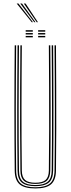

<svg xmlns="http://www.w3.org/2000/svg" viewBox="-20 -1055 398 1080"><path d="M178.8 5Q117.5 5 90.5 -18.2Q63.5 -41.5 62.8 -95Q61.8 -181.8 61.4 -269.2Q61 -356.8 61 -444.9Q61 -533 61.5 -621.8Q62 -710.5 62.8 -800H70.8Q70 -711.2 69.5 -623.5Q69 -535.8 68.9 -448.2Q68.8 -360.8 69.2 -272.8Q69.8 -184.8 70.8 -95Q71.5 -43.8 97.2 -22.6Q123 -1.5 178.8 -1.5Q234.8 -1.5 260.4 -22.6Q286 -43.8 286.8 -95Q288 -182 288.4 -269.5Q288.8 -357 288.6 -445.1Q288.5 -533.2 288 -622Q287.5 -710.8 286.8 -800H294.8Q295.8 -680.8 296.2 -564.1Q296.8 -447.5 296.5 -331Q296.2 -214.5 294.8 -95Q294 -41.5 267 -18.2Q240 5 178.8 5ZM178.8 -7.8Q127.8 -7.8 103.5 -27.4Q79.2 -47 78.8 -95.2Q77.8 -182.2 77.2 -269.8Q76.8 -357.2 76.9 -445.1Q77 -533 77.5 -621.8Q78 -710.5 78.8 -800H86.8Q86 -711 85.5 -623.2Q85 -535.5 84.9 -448.1Q84.8 -360.8 85.2 -272.8Q85.8 -184.8 86.8 -95.2Q87.2 -51.2 109.1 -32.8Q131 -14.2 178.8 -14.2Q226.5 -14.2 248.4 -32.8Q270.2 -51.2 270.8 -95.2Q272 -182.5 272.4 -270Q272.8 -357.5 272.6 -445.4Q272.5 -533.2 272 -621.9Q271.5 -710.5 270.8 -800H278.8Q279.5 -711 280 -623.2Q280.5 -535.5 280.6 -448.1Q280.8 -360.8 280.4 -272.8Q280 -184.8 278.8 -95.2Q278.2 -47 254 -27.4Q229.8 -7.8 178.8 -7.8ZM178.8 -20.5Q134.2 -20.5 114.8 -38Q95.2 -55.5 94.8 -95.5Q93.2 -212.2 93 -328.8Q92.8 -445.2 93.2 -562.9Q93.8 -680.5 94.8 -800H102.8Q102 -711.2 101.5 -622.9Q101 -534.5 100.9 -446.5Q100.8 -358.5 101.2 -270.8Q101.8 -183 102.8 -95.5Q103.2 -58.8 121 -42.9Q138.8 -27 178.8 -27Q219 -27 236.6 -42.9Q254.2 -58.8 254.8 -95.5Q256.2 -212.5 256.5 -329Q256.8 -445.5 256.2 -563Q255.8 -680.5 254.8 -800H262.8Q263.5 -711.2 264 -622.8Q264.5 -534.2 264.6 -446.2Q264.8 -358.2 264.4 -270.5Q264 -182.8 262.8 -95.5Q262.2 -55.5 242.8 -38Q223.2 -20.5 178.8 -20.5ZM194.5 -877V-885H234.5V-877ZM124.5 -845V-853H164.5V-845ZM124.5 -861V-869H164.5V-861ZM124.5 -877V-885H164.5V-877ZM194.5 -845V-853H234.5V-845ZM194.5 -861V-869H234.5V-861ZM158.5 -930 74 -1035H84L165.5 -930ZM172.5 -930 94 -1035H104L179.5 -930ZM186.5 -930 114 -1035H124L193.5 -930Z"/></svg>

Font: Big Shoulders Inline Text SC Thin
Style: Regular
Weight: 100
Designer: Patric King
Foundry: XO Type Co
Version: Version 2.002